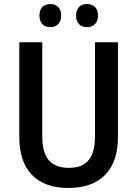

<svg xmlns="http://www.w3.org/2000/svg" viewBox="-20 -924 682 954"><path d="M176 -847C176 -808 199 -789 230 -789C260 -789 284 -808 284 -847C284 -886 260 -904 230 -904C199 -904 176 -886 176 -847ZM358 -847C358 -808 381 -789 412 -789C443 -789 467 -808 467 -847C467 -886 443 -904 412 -904C381 -904 358 -886 358 -847ZM566 -714H452V-247C452 -141 412 -90 322 -90C235 -90 190 -137 190 -246V-714H76V-241C76 -81 161 10 319 10C484 10 566 -85 566 -241Z"/></svg>

Font: Noto Sans UI SemiCondensed Medium
Style: Regular
Weight: 500
Width: 4
Designer: Monotype Design Team
Foundry: Monotype Imaging Inc.
Version: Version 1.901